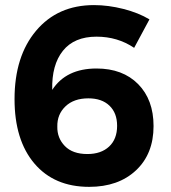

<svg xmlns="http://www.w3.org/2000/svg" viewBox="-20 -727 672 754"><path d="M506.8 -539.1Q441.9 -583 358.9 -583Q271.5 -583 227.1 -527.6Q182.6 -472.2 185.1 -374Q239.7 -458 358.9 -458Q461.9 -458 522.5 -396.7Q583 -335.4 583 -231.9Q583 -122.6 513.9 -57.9Q444.8 6.8 330.1 6.8Q192.9 6.8 115 -85Q37.1 -176.8 37.1 -337.9Q37.1 -505.9 121.8 -606.4Q206.5 -707 349.1 -707Q405.3 -707 464.6 -691.9Q523.9 -676.8 566.9 -650.9ZM327.1 -340.8Q270 -340.8 237.1 -309.3Q204.1 -277.8 205.1 -230Q204.1 -185.1 234.6 -153.6Q265.1 -122.1 323.2 -122.1Q377 -122.1 408.4 -151.4Q439.9 -180.7 439.9 -232.9Q439.9 -283.2 409.9 -312Q379.9 -340.8 327.1 -340.8Z"/></svg>

Font: Montserrat arm SemiBold
Style: Regular
Weight: 600
Designer: Julieta Ulanovsky
Foundry: Julieta Ulanovsky
Version: Version 6.000;PS 006.000;hotconv 1.0.88;makeotf.lib2.5.64775